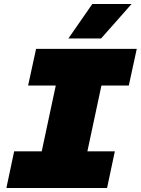

<svg xmlns="http://www.w3.org/2000/svg" viewBox="-20 -943 706 963"><path d="M150 0 299 -698H528L379 0ZM161 -698H666L626 -514H121ZM51 -184H556L517 0H12ZM323 -750 443 -923H640L487 -750Z"/></svg>

Font: Azeret Mono Thin Black
Style: Italic
Weight: 900
Italic angle: -12°
Version: Version 1.002